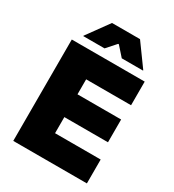

<svg xmlns="http://www.w3.org/2000/svg" viewBox="-197 -937 948 1048"><g transform="rotate(30 277.0 -413.5)"><path d="M228.5 0H52V-639H228.5ZM516 0H104.5V-150.5H516ZM503.5 -252H156V-395.5H503.5ZM511.5 -490H104.5V-639H511.5ZM97 -689 197 -827H373.5L473.5 -689V-686.5H339.5L287.5 -745H283L231 -686.5H97Z"/></g></svg>

Font: Anek Devanagari Medium ExtraBold
Style: Regular
Weight: 800
Version: Version 1.003